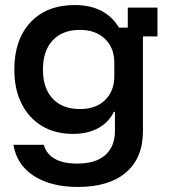

<svg xmlns="http://www.w3.org/2000/svg" viewBox="-20 -530 676 760"><path d="M288.3 210Q180.8 210 113.3 165.8Q45.8 121.7 33.3 43.3H153.3Q175 117.5 285.8 117.5Q358.3 117.5 396.7 83.8Q435 50 435 -12.5V-87.5H430.8Q410 -45 368.3 -22.5Q326.7 0 269.2 0Q198.3 0 146.2 -31.2Q94.2 -62.5 65.4 -119.6Q36.7 -176.7 36.7 -255Q36.7 -372.5 100.4 -441.2Q164.2 -510 275.8 -510Q337.5 -510 381.2 -487.1Q425 -464.2 450.8 -420.8H485.8V-500H603.3V-385.8H545.8V-10Q545.8 95 478.8 152.5Q411.7 210 288.3 210ZM296.7 -98.3Q359.2 -98.3 395.8 -133.8Q432.5 -169.2 432.5 -229.2V-281.7Q432.5 -340.8 395.4 -376.2Q358.3 -411.7 296.7 -411.7Q227.5 -411.7 188.8 -370.4Q150 -329.2 150 -255Q150 -180 188.8 -139.2Q227.5 -98.3 296.7 -98.3Z"/></svg>

Font: Funnel Display Medium
Style: Regular
Weight: 500
Designer: NORD ID, Kristian Moeller
Foundry: Dicotype
Version: Version 1.000